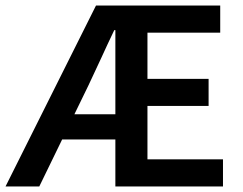

<svg xmlns="http://www.w3.org/2000/svg" viewBox="-23 -674 877 694"><path d="M-3 0 324 -654H773V-556H510V-389H731V-291H510V-98H783V0H394V-565H390Q366 -515 343 -464.5Q320 -414 297 -366L119 0ZM148 -170V-261H458V-170Z"/></svg>

Font: Source Sans 3 ExtraLight SemiBold
Style: Regular
Weight: 600
Version: Version 3.052;hotconv 1.1.0;makeotfexe 2.6.0